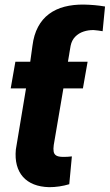

<svg xmlns="http://www.w3.org/2000/svg" viewBox="-20 -793 470 823"><path d="M266.6 -502.4H106L119.1 -596.7Q125 -644 143.1 -677.7Q161.1 -711.4 189.9 -732.9Q218.8 -754.4 256.6 -764.2Q294.4 -773.9 339.4 -773.4Q362.3 -772.9 384.8 -771Q407.2 -769 430.2 -765.1L419.9 -659.2Q410.6 -660.6 401.1 -662.1Q391.6 -663.6 381.8 -664.1Q358.9 -664.6 338.1 -657.7Q317.4 -650.9 302.5 -635.7Q287.6 -620.6 282.7 -596.7ZM355.5 -528.3 335.4 -414.1H25.9L45.9 -528.3ZM116.2 -562H276.9L210.4 -171.4Q208 -154.3 210 -143.3Q211.9 -132.3 220.5 -126.7Q229 -121.1 247.1 -120.6Q257.3 -120.1 267.6 -120.8Q277.8 -121.6 288.1 -122.6L276.9 -3.4Q255.9 2.9 234.1 6.1Q212.4 9.3 190.4 9.3Q153.3 8.3 125 -2.9Q96.7 -14.2 78.4 -34.9Q60.1 -55.7 52.2 -85.2Q44.4 -114.7 47.9 -151.9Z"/></svg>

Font: Roboto Black
Style: Italic
Weight: 900
Italic angle: -12°
Designer: Christian Robertson
Foundry: Google
Version: Version 3.0; 2020